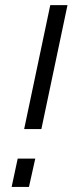

<svg xmlns="http://www.w3.org/2000/svg" viewBox="-20 -737 288 757"><path d="M75.2 -228 178.2 -716.8H246.1L143.1 -228ZM25.9 0 49.8 -111.8H119.1L94.2 0Z"/></svg>

Font: Rawline
Style: Italic
Weight: 400
Italic angle: -12°
Designer: Matt McInerney, Pablo Impallari, Rodrigo Fuenzalida
Foundry: Matt McInerney, Pablo Impallari, Rodrigo Fuenzalida
Version: Version 4.020;PS 004.020;hotconv 1.0.88;makeotf.lib2.5.64775